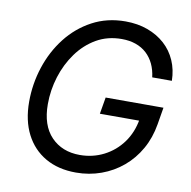

<svg xmlns="http://www.w3.org/2000/svg" viewBox="-82 -820 908 912"><g transform="rotate(10 371.5 -364.0)"><path d="M342.8 10.3Q257.3 10.3 195.3 -25.4Q133.3 -61 99.6 -126.7Q65.9 -192.4 65.9 -282.7Q65.9 -369.1 92.5 -450.4Q119.1 -531.7 169.4 -596.4Q219.7 -661.1 291.3 -699.5Q362.8 -737.8 451.2 -737.8Q509.8 -737.8 558.1 -720.2Q606.4 -702.6 641.6 -670.9Q676.8 -639.2 696 -595.2Q715.3 -551.3 716.3 -498H621.6Q617.2 -533.7 603.8 -562Q590.3 -590.3 568.4 -610.6Q546.4 -630.9 516.1 -641.6Q485.8 -652.3 447.8 -652.3Q379.9 -652.3 325.9 -621.1Q272 -589.8 233.9 -537.1Q195.8 -484.4 175.5 -419.4Q155.3 -354.5 155.3 -287.1Q155.3 -184.6 208 -129.9Q260.7 -75.2 346.2 -75.2Q408.7 -75.2 461.9 -102.3Q515.1 -129.4 550.8 -178.2Q586.4 -227.1 597.2 -292.5L623.5 -284.7H406.7L420.4 -365.2H699.2L685.5 -283.2Q674.3 -216.3 643.8 -162.4Q613.3 -108.4 567.4 -69.8Q521.5 -31.2 464.1 -10.5Q406.7 10.3 342.8 10.3Z"/></g></svg>

Font: Inter 17pt
Style: Italic
Weight: 400
Italic angle: -9.3988°
Version: Version 4.001;git-66647c0bb